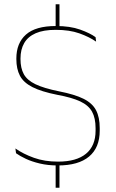

<svg xmlns="http://www.w3.org/2000/svg" viewBox="-20 -770 548 904"><path d="M260 -750V-639H242V-750ZM260 0V114H242V0ZM252.5 9Q206 9 168 0Q130 -9 101.8 -22.2Q73.5 -35.5 55.5 -48.5L52.5 -71Q89.5 -45 139.8 -27Q190 -9 253.5 -9Q340 -9 385 -46.2Q430 -83.5 430 -154.5V-166.5Q430 -214 413.5 -244Q397 -274 357.8 -292.5Q318.5 -311 250 -323.5Q174.5 -338.5 132.5 -360Q90.5 -381.5 73.8 -413.5Q57 -445.5 57 -491.5V-494.5Q57 -567 102.2 -607.2Q147.5 -647.5 243 -647.5Q310 -647.5 357 -630.8Q404 -614 430 -595L432.5 -574Q400 -596.5 353.5 -613Q307 -629.5 242 -629.5Q184.5 -629.5 148 -613.5Q111.5 -597.5 94 -567.2Q76.5 -537 76.5 -494.5V-491.5Q76.5 -449.5 92 -421Q107.5 -392.5 146.8 -373.5Q186 -354.5 258 -340Q332 -325.5 373.5 -304.8Q415 -284 432.2 -251Q449.5 -218 449.5 -167V-154.5Q449.5 -75 399.5 -33Q349.5 9 252.5 9Z"/></svg>

Font: Anek Kannada Medium Thin
Style: Regular
Weight: 250
Version: Version 1.003